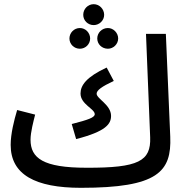

<svg xmlns="http://www.w3.org/2000/svg" viewBox="-20 -877 892 918"><path d="M428 -757C455 -757 478 -779 478 -806C478 -834 455 -857 428 -857C400 -857 378 -834 378 -806C378 -779 400 -757 428 -757ZM362 -644C389 -644 411 -666 411 -693C411 -720 389 -743 362 -743C334 -743 312 -720 312 -693C312 -666 334 -644 362 -644ZM496 -644C522 -644 545 -666 545 -693C545 -720 522 -743 496 -743C467 -743 445 -720 445 -693C445 -666 467 -644 496 -644ZM367 21C735 21 801 -56 794 -224L773 -715H678L698 -220C702 -107 643 -74 393 -75C186 -75 126 -121 126 -209C126 -245 140 -297 148 -329L62 -351C47 -301 31 -237 31 -184C31 -42 149 21 367 21ZM344 -212C488 -249 511 -285 511 -323C511 -376 442 -405 442 -429C442 -445 466 -463 524 -490L490 -554C393 -509 365 -469 365 -430C365 -378 433 -357 433 -331C433 -315 401 -304 323 -284Z"/></svg>

Font: Noto Sans Arabic SemCond Med
Style: Regular
Weight: 500
Width: 4
Designer: Monotype Design Team, Nadine Chahine, Nizar Qandah and Khaled Hosny
Foundry: Monotype Imaging Inc.
Version: Version 2.012